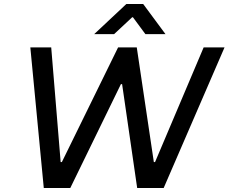

<svg xmlns="http://www.w3.org/2000/svg" viewBox="-20 -936 1138 956"><path d="M131 -700H235L282 -129H288L568 -700H661L746 -129H752L994 -700H1098L795 0H663L588 -517H582L330 0H198ZM609 -916H693L804 -766H704L642 -850H638L548 -766H449Z"/></svg>

Font: Be Vietnam Medium
Style: Italic
Weight: 500
Italic angle: -9.444°
Designer: Gabriel Lam
Foundry: TypeRant
Version: Version 3.000